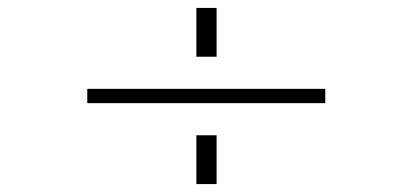

<svg xmlns="http://www.w3.org/2000/svg" viewBox="-20 -542 1040 484"><path d="M800 -282V-318H200V-282ZM475 -78H526V-201H475ZM475 -399H526V-522H475Z"/></svg>

Font: Perun ExtraLight
Style: Regular
Weight: 200
Foundry: Copyright (c) Stefan Peev, Context Ltd, 2016
Version: Version 1.089